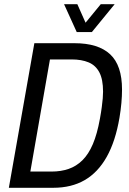

<svg xmlns="http://www.w3.org/2000/svg" viewBox="-20 -891 613 911"><path d="M22 0 143 -686H334Q446 -686 502.5 -633.5Q559 -581 559 -466Q559 -436 556 -402.5Q553 -369 547 -333Q528 -221 486.5 -147Q445 -73 382 -36.5Q319 0 233 0ZM124 -77H225Q269 -77 305.5 -89.5Q342 -102 371 -130.5Q400 -159 420.5 -207Q441 -255 454 -327Q460 -360 463 -383.5Q466 -407 467.5 -424Q469 -441 469 -456Q469 -514 451.5 -547.5Q434 -581 400.5 -595Q367 -609 320 -609H217ZM524 -871 416 -739H344L284 -871H347L399 -754H362L458 -871Z"/></svg>

Font: Archivo Condensed
Style: Italic
Weight: 400
Width: 3
Italic angle: -10°
Designer: Hector Gatti
Foundry: Omnibus-Type
Version: Version 2.001